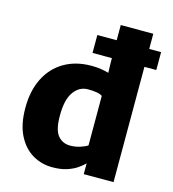

<svg xmlns="http://www.w3.org/2000/svg" viewBox="-119 -910 912 1015"><g transform="rotate(15 337.0 -402.0)"><path d="M260 8Q201 8 151.5 -21.2Q102 -50.5 72 -109.8Q42 -169 42 -259Q42 -353.5 76.8 -422Q111.5 -490.5 174.8 -527.2Q238 -564 323 -564Q353.5 -564 377.2 -560Q401 -556 417.5 -551L416 -610V-631H310V-729H416V-812H594V-729H659V-631H594V0H431V-59Q418.5 -46 396.2 -30.2Q374 -14.5 340.5 -3.2Q307 8 260 8ZM229 -268Q228.5 -190 254 -158.5Q279.5 -127 322 -127Q348.5 -127 375.2 -135.2Q402 -143.5 416 -153.5V-424Q404.5 -432.5 383.2 -435.8Q362 -439 337 -439Q290 -439 259.5 -396.8Q229 -354.5 229 -268Z"/></g></svg>

Font: Merriweather Sans ExtraBold
Style: Regular
Weight: 800
Designer: Eben Sorkin
Foundry: Eben Sorkin
Version: Version 2.001; ttfautohint (v1.8.3)